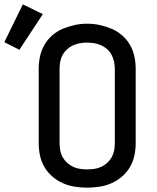

<svg xmlns="http://www.w3.org/2000/svg" viewBox="-101 -855 721 883"><path d="M300 8Q271 8 242.5 3.5Q214 -1 188 -12.5Q162 -24 140 -43Q118 -62 103.5 -86.5Q89 -111 83 -139.5Q77 -168 77 -196V-539Q77 -567 83 -595.5Q89 -624 103.5 -649Q118 -674 140 -693Q162 -712 188.5 -723Q215 -734 243 -740Q271 -746 300 -746Q329 -746 357 -740Q385 -734 411.5 -723Q438 -712 460 -693Q482 -674 496.5 -649Q511 -624 517 -595.5Q523 -567 523 -539V-196Q523 -168 517 -139.5Q511 -111 496.5 -86.5Q482 -62 460 -43Q438 -24 412 -12.5Q386 -1 357.5 3.5Q329 8 300 8ZM300 -76Q317 -76 333.5 -78.5Q350 -81 365 -88Q380 -95 392.5 -106.5Q405 -118 413 -132.5Q421 -147 424 -163.5Q427 -180 427 -196V-539Q427 -555 423.5 -571.5Q420 -588 412 -603Q404 -618 391.5 -629Q379 -640 363.5 -647Q348 -654 331.5 -656.5Q315 -659 298 -659Q282 -659 265.5 -656Q249 -653 234 -646Q219 -639 207 -628Q195 -617 187 -602.5Q179 -588 176 -571.5Q173 -555 173 -539V-196Q173 -180 176 -163.5Q179 -147 187 -132.5Q195 -118 207.5 -106.5Q220 -95 235 -88Q250 -81 266.5 -78.5Q283 -76 300 -76ZM-12 -626 -81 -661 4 -835 96 -790Z"/></svg>

Font: Iosevka Curly Medium Extended
Style: Regular
Weight: 500
Width: 7
Monospace: yes
Designer: Belleve Invis
Foundry: Belleve Invis
Version: Version 11.1.0; ttfautohint (v1.8.3)